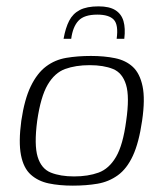

<svg xmlns="http://www.w3.org/2000/svg" viewBox="-20 -579 514 604"><path d="M209 5Q167 5 133.5 -2Q100 -9 77 -29.5Q54 -50 46 -91Q38 -132 47 -199Q57 -267 77 -308Q97 -349 125 -370Q153 -391 188.5 -397Q224 -403 266 -403Q308 -403 342 -396Q376 -389 398 -368.5Q420 -348 428.5 -307.5Q437 -267 427 -199Q417 -130 398 -89Q379 -48 350.5 -27.5Q322 -7 286.5 -1Q251 5 209 5ZM213 -24Q257 -24 290 -36Q323 -48 345 -85.5Q367 -123 377 -199Q388 -275 376.5 -312.5Q365 -350 335.5 -362Q306 -374 262 -374Q218 -374 185 -362Q152 -350 130 -312.5Q108 -275 97 -199Q87 -123 98.5 -85.5Q110 -48 140 -36Q170 -24 213 -24ZM290 -559Q324 -559 343 -547Q362 -535 368.5 -512.5Q375 -490 371 -457H347Q353 -501 338 -517Q323 -533 286 -533Q245 -533 227 -514Q209 -495 204 -457H180Q186 -491 197.5 -513.5Q209 -536 231 -547.5Q253 -559 290 -559Z"/></svg>

Font: Genos Thin Light
Style: Italic
Weight: 300
Italic angle: -8°
Version: Version 1.010